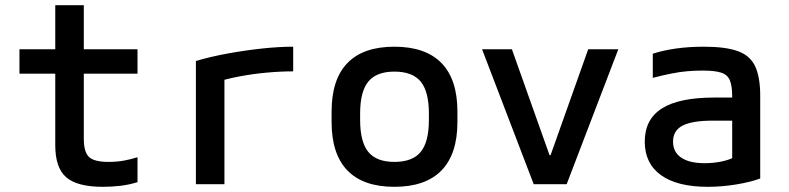

<svg xmlns="http://www.w3.org/2000/svg" viewBox="-20 -710 3040 740"><path d="M376 10Q278 10 235.5 -26.5Q193 -63 193 -150V-426H55V-520H193V-690H303V-520H510V-426H303V-176Q303 -124 323 -105Q343 -86 398 -86Q430 -86 457.5 -91Q485 -96 510 -104V-8Q478 2 445 6Q412 10 376 10Z M735 -475Q793 -492 859 -504Q925 -516 990 -523Q1055 -530 1110 -530V-435Q1061 -435 1007 -430Q953 -425 903 -415.5Q853 -406 812 -393L845 -444V0H735Z M1500 10Q1380 10 1319 -53Q1258 -116 1258 -240V-280Q1258 -404 1319 -467Q1380 -530 1500 -530Q1620 -530 1681.5 -467Q1743 -404 1743 -280V-240Q1743 -116 1681.5 -53Q1620 10 1500 10ZM1500 -86Q1570 -86 1601.5 -124.5Q1633 -163 1633 -248V-273Q1633 -357 1601.5 -395.5Q1570 -434 1500 -434Q1431 -434 1399.5 -395.5Q1368 -357 1368 -273V-248Q1368 -163 1399.5 -124.5Q1431 -86 1500 -86Z M2037 0 1838 -520H1953L2098 -112H2102L2247 -520H2363L2164 0Z M2708 10Q2590 10 2527.5 -35Q2465 -80 2465 -164Q2465 -250 2531 -292Q2597 -334 2732 -334H2849V-245H2727Q2648 -245 2611 -226Q2574 -207 2574 -164Q2574 -124 2605.5 -102.5Q2637 -81 2696 -81Q2730 -81 2763 -88Q2796 -95 2819 -109L2802 -51V-337Q2802 -379 2793 -400.5Q2784 -422 2759.5 -430Q2735 -438 2688 -438Q2658 -438 2629 -435.5Q2600 -433 2567.5 -426.5Q2535 -420 2496 -410V-503Q2536 -516 2585.5 -523Q2635 -530 2693 -530Q2776 -530 2823.5 -513Q2871 -496 2890.5 -454.5Q2910 -413 2910 -340V-22Q2872 -8 2817 1Q2762 10 2708 10Z"/></svg>

Font: M PLUS Code Latin Expanded Medium
Style: Regular
Weight: 500
Width: 7
Designer: Coji Morishita
Foundry: UNDERFOREST DESIGN
Version: Version 1.002; ttfautohint (v1.8.3)